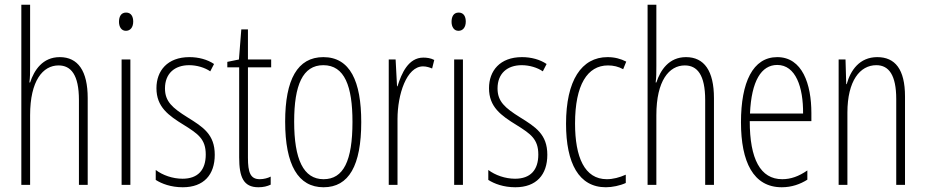

<svg xmlns="http://www.w3.org/2000/svg" viewBox="-20 -780 3906 810"><path d="M107 -503V-760H70V0H107V-294C107 -440 161 -504 227 -504C279 -504 313 -465 313 -358V0H350V-366C350 -481 309 -539 232 -539C160 -539 124 -484 107 -432H104C107 -455 107 -472 107 -503Z M512 -727C490 -727 482 -709 482 -688C482 -667 492 -650 511 -650C530 -650 542 -665 542 -689C542 -709 534 -727 512 -727ZM530 -529H493V0H530Z M886 -127C886 -213 837 -244 771 -285C707 -325 676 -352 676 -407C676 -470 717 -505 778 -505C810 -505 844 -495 867 -479L883 -510C855 -529 818 -539 779 -539C686 -539 640 -481 640 -408C640 -329 690 -293 757 -252C816 -215 848 -193 848 -128C848 -63 815 -26 750 -26C708 -26 666 -41 637 -63V-21C662 -5 701 10 751 10C840 10 886 -43 886 -127Z M1076 -24C1036 -24 1026 -53 1026 -115V-496H1124V-529H1026V-656H998L988 -529L939 -519V-496H989V-116C989 -33 1007 10 1070 10C1091 10 1107 6 1122 -1V-35C1111 -29 1093 -24 1076 -24Z M1504 -265C1504 -437 1457 -539 1344 -539C1235 -539 1183 -444 1183 -267C1183 -84 1238 10 1345 10C1452 10 1504 -82 1504 -265ZM1221 -267C1221 -421 1257 -505 1344 -505C1434 -505 1467 -416 1467 -266C1467 -101 1429 -24 1345 -24C1260 -24 1221 -108 1221 -267Z M1766 -537C1703 -537 1674 -471 1657 -416H1655L1649 -529H1620V0H1657V-278C1657 -381 1695 -500 1765 -500C1779 -500 1794 -495 1803 -491L1812 -527C1797 -535 1780 -537 1766 -537Z M1915 -727C1893 -727 1885 -709 1885 -688C1885 -667 1895 -650 1914 -650C1933 -650 1945 -665 1945 -689C1945 -709 1937 -727 1915 -727ZM1933 -529H1896V0H1933Z M2289 -127C2289 -213 2240 -244 2174 -285C2110 -325 2079 -352 2079 -407C2079 -470 2120 -505 2181 -505C2213 -505 2247 -495 2270 -479L2286 -510C2258 -529 2221 -539 2182 -539C2089 -539 2043 -481 2043 -408C2043 -329 2093 -293 2160 -252C2219 -215 2251 -193 2251 -128C2251 -63 2218 -26 2153 -26C2111 -26 2069 -41 2040 -63V-21C2065 -5 2104 10 2154 10C2243 10 2289 -43 2289 -127Z M2536 10C2563 10 2596 3 2620 -8V-43C2593 -31 2566 -24 2540 -24C2446 -24 2406 -117 2406 -259C2406 -422 2458 -504 2545 -504C2568 -504 2589 -499 2609 -488L2622 -520C2599 -532 2573 -539 2543 -539C2433 -539 2368 -440 2368 -258C2368 -91 2422 10 2536 10Z M2749 -503V-760H2712V0H2749V-294C2749 -440 2803 -504 2869 -504C2921 -504 2955 -465 2955 -358V0H2992V-366C2992 -481 2951 -539 2874 -539C2802 -539 2766 -484 2749 -432H2746C2749 -455 2749 -472 2749 -503Z M3259 -539C3156 -539 3106 -433 3106 -264C3106 -97 3158 10 3278 10C3320 10 3356 -3 3386 -22V-61C3350 -36 3316 -24 3280 -24C3188 -24 3143 -109 3143 -269H3403V-303C3403 -425 3365 -539 3259 -539ZM3259 -506C3337 -506 3369 -412 3368 -301H3144C3150 -439 3192 -506 3259 -506Z M3681 -539C3606 -539 3568 -483 3552 -425H3550L3547 -529H3518V0H3555V-305C3555 -439 3608 -505 3677 -505C3730 -505 3761 -463 3761 -362V0H3798V-373C3798 -488 3756 -539 3681 -539Z"/></svg>

Font: Noto Sans Lao UI ExtCond ExtLt
Style: Regular
Weight: 200
Width: 2
Designer: Monotype Design Team
Foundry: Monotype Imaging Inc.
Version: Version 2.000